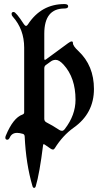

<svg xmlns="http://www.w3.org/2000/svg" viewBox="-20 -727 516 946"><path d="M6.3 -48.8Q6.3 -53.2 8.8 -59.1Q44.9 -146.5 90.8 -162.6Q99.1 -165.5 99.1 -173.3V-492.2Q99.1 -582.5 42.5 -645.5Q37.1 -650.9 37.1 -658.7Q37.1 -668 47.4 -668Q58.6 -668 97.7 -607.9Q103 -599.6 108.2 -599.6Q113.3 -599.6 117.7 -606.9Q183.1 -707 297.4 -707Q315.9 -707 315.9 -696Q315.9 -685.1 297.4 -685.1Q198.2 -685.1 198.2 -561V-438.5Q198.2 -432.1 200.9 -432.1Q203.6 -432.1 207 -434.6L315.9 -514.6Q327.1 -522.9 333.5 -522.9Q339.4 -522.9 339.4 -514.2Q339.4 -500.5 366.2 -475.6Q442.9 -403.8 442.9 -288.6Q442.9 -168.5 343.3 -98.1Q289.1 -59.6 250 3.4Q246.1 9.8 240.7 9.8Q235.4 9.8 228.5 4.9Q213.4 -6.3 199.7 -15.1Q197.3 -16.6 195.1 -16.6Q192.9 -16.6 192.4 -12.7Q174.8 128.9 156.2 190.4Q153.8 198.7 148.2 198.7Q142.6 198.7 140.1 190.4Q107.9 81.1 101.6 -54.7Q101.1 -64.9 92.8 -67.4Q76.2 -72.3 64.5 -72.3Q38.6 -72.3 28.3 -49.8Q23.4 -38.6 16.1 -38.6Q6.3 -38.6 6.3 -48.8ZM198.2 -141.6Q198.2 -129.4 209 -124Q236.3 -110.4 272.9 -86.4Q278.8 -82.5 285.6 -82.5Q292.5 -82.5 299.3 -91.3Q352.1 -159.7 352.1 -235.4Q352.1 -344.2 293 -408.7Q271.5 -432.1 254.9 -432.1Q241.7 -432.1 231.9 -425.3L206.1 -406.7Q198.2 -401.4 198.2 -390.1Z"/></svg>

Font: UnifrakturMaguntia
Style: Book
Weight: 400
Designer: j. 'mach' wust, Gerrit Ansmann, Georg Duffner, based on a font by Peter Wiegel, original typeface by Carl Albert Fahrenw
Version: Version 2017-03-19